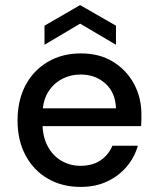

<svg xmlns="http://www.w3.org/2000/svg" viewBox="-20 -723 619 755"><path d="M297 12Q224 12 168 -20.5Q112 -53 80.5 -112Q49 -171 49 -249Q49 -328 80 -387Q111 -446 167.5 -479.5Q224 -513 298 -513Q372 -513 425 -480Q478 -447 507 -393Q536 -339 536 -274Q536 -264 536 -252.5Q536 -241 535 -227H122V-297H436Q434 -359 394.5 -394.5Q355 -430 297 -430Q257 -430 222.5 -411.5Q188 -393 167.5 -358Q147 -323 147 -269V-241Q147 -186 167.5 -148Q188 -110 222 -90.5Q256 -71 296 -71Q344 -71 375.5 -92.5Q407 -114 422 -150H522Q509 -104 478 -67.5Q447 -31 401.5 -9.5Q356 12 297 12ZM155 -547V-622L295 -703L436 -622V-547L295 -630Z"/></svg>

Font: DMSans_18ptMedium
Style: Regular
Weight: 500
Designer: Colophon Foundry, Jonny Pinhorn
Foundry: Colophon Foundry
Version: Version 4.004;gftools[0.9.30]